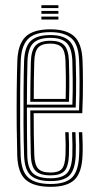

<svg xmlns="http://www.w3.org/2000/svg" viewBox="-20 -721 383 748"><path d="M177 6.8Q112.2 6.8 80.9 -20.1Q49.5 -47 47.2 -114.5Q45.8 -163.5 45.1 -229.2Q44.5 -295 45.1 -362.5Q45.8 -430 47.5 -484Q49.8 -549 79.6 -577.9Q109.5 -606.8 176.5 -606.8Q238.5 -606.8 268.6 -579.8Q298.8 -552.8 301.5 -485.8Q302.8 -459.5 303.1 -403.4Q303.5 -347.2 300.5 -280H111.2Q111.2 -194 113.5 -118.8Q114.5 -80 128.4 -64.4Q142.2 -48.8 177 -48.8Q208.8 -48.8 221.1 -63.2Q233.5 -77.8 235.2 -117.8Q236.8 -153.2 234.2 -206H247.5Q250 -152.5 248.5 -117Q246.8 -71.8 231 -54.8Q215.2 -37.8 177 -37.8Q135.8 -37.8 118.5 -55.5Q101.2 -73.2 100 -117.8Q99 -150.8 98.5 -200.4Q98 -250 98 -291H288Q290.2 -353.2 289.9 -406.2Q289.5 -459.2 288.2 -485.5Q285.8 -548.5 257.9 -572.1Q230 -595.8 176.5 -595.8Q115 -595.8 88.9 -568.9Q62.8 -542 60.8 -483.2Q59 -428.5 58.5 -362.2Q58 -296 58.5 -231Q59 -166 60.5 -115.5Q62.5 -53.8 90.2 -29Q118 -4.2 177 -4.2Q235.2 -4.2 260.4 -29.2Q285.5 -54.2 288.2 -115.2Q290 -151.5 287.2 -206H300.5Q301.8 -183 302.1 -158.5Q302.5 -134 301.5 -114.5Q298.8 -48.5 270.4 -20.9Q242 6.8 177 6.8ZM177 -15.5Q123.2 -15.5 99.4 -37.9Q75.5 -60.2 73.8 -116Q72 -169.5 71.6 -236.2Q71.2 -303 71.8 -368.2Q72.2 -433.5 73.8 -482.2Q75.8 -539.2 100.2 -561.9Q124.8 -584.5 176.5 -584.5Q224.2 -584.5 248.5 -563.2Q272.8 -542 275 -485Q276 -462.8 276.5 -413.6Q277 -364.5 275 -302.2H84.8Q84.8 -249.2 85.1 -207.8Q85.5 -166.2 86.2 -117Q87 -68 107 -47.2Q127 -26.5 177 -26.5Q221.5 -26.5 240.5 -45.9Q259.5 -65.2 261.8 -116.2Q263.2 -152.2 260.8 -206H274Q276.5 -153.2 275 -115.8Q272.5 -59.8 250.8 -37.6Q229 -15.5 177 -15.5ZM84.8 -313.2H262Q263.8 -367.5 263.2 -415.2Q262.8 -463 261.8 -484.5Q259.5 -535 239.2 -554.2Q219 -573.5 176.5 -573.5Q131.2 -573.5 110 -553.4Q88.8 -533.2 87 -481.8Q86 -452.2 85.5 -405.6Q85 -359 84.8 -313.2ZM98 -324.5Q98.2 -357.8 98.6 -398.9Q99 -440 100.2 -481Q101.8 -526.2 119.2 -544.2Q136.8 -562.2 176.5 -562.2Q213.8 -562.2 230.2 -544.8Q246.8 -527.2 248.5 -483.8Q249.2 -465.2 249.9 -422.6Q250.5 -380 248.8 -324.5ZM111.5 -335.5H235.8Q237 -384.5 236.5 -425.5Q236 -466.5 235.2 -483.2Q233.8 -522 220.2 -536.6Q206.8 -551.2 176.5 -551.2Q143 -551.2 128.8 -535.8Q114.5 -520.2 113.5 -480.5Q112.5 -447.8 112 -412.2Q111.5 -376.8 111.5 -335.5ZM141.2 -689.5V-700.8H207.5V-689.5ZM141.2 -667.2V-678.5H207.5V-667.2ZM141.2 -645V-656.2H207.5V-645Z"/></svg>

Font: Big Shoulders Inline Display
Style: Regular
Weight: 400
Designer: Patric King
Foundry: XO Type Co
Version: Version 1.000